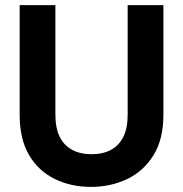

<svg xmlns="http://www.w3.org/2000/svg" viewBox="-20 -720 717 752"><path d="M336 12Q258 12 194.5 -19Q131 -50 94 -112.5Q57 -175 57 -271V-700H197V-270Q197 -219 213.5 -185Q230 -151 262 -133.5Q294 -116 338 -116Q384 -116 415.5 -133.5Q447 -151 463.5 -185Q480 -219 480 -270V-700H620V-271Q620 -175 581.5 -112.5Q543 -50 478.5 -19Q414 12 336 12Z"/></svg>

Font: DM Sans 28pt ExtraBold
Style: Regular
Weight: 800
Version: Version 4.004;gftools[0.9.30]